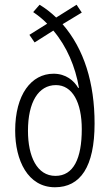

<svg xmlns="http://www.w3.org/2000/svg" viewBox="-20 -780 463 810"><path d="M147 -760 120 -729C139 -716 160 -700 179 -680L104 -633L126 -601L205 -651C262 -584 298 -498 313 -410L310 -409C292 -440 258 -469 206 -469C112 -469 44 -381 44 -229C44 -104 97 10 212 10C319 10 379 -76 379 -259C379 -430 335 -573 244 -678L325 -727L303 -760L217 -706C195 -727 172 -745 147 -760ZM216 -421C285 -421 325 -349 325 -235C325 -111 290 -38 214 -38C136 -38 98 -120 98 -228C98 -349 142 -421 216 -421Z"/></svg>

Font: Noto Sans Lao ExtraCondensed Light
Style: Regular
Weight: 300
Width: 2
Designer: Monotype Design Team
Foundry: Monotype Imaging Inc.
Version: Version 2.003